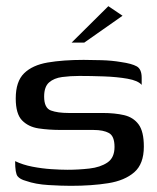

<svg xmlns="http://www.w3.org/2000/svg" viewBox="-20 -598 510 622"><path d="M209 4Q180 4 137.5 1.5Q95 -1 64 -12Q45 -17 37 -27Q29 -37 29 -76Q54 -64 85 -58Q116 -52 146.5 -50Q177 -48 199 -48Q234 -48 269.5 -52Q305 -56 328 -71.5Q351 -87 351 -122Q351 -157 333 -167Q315 -177 283 -177H178Q138 -177 105 -182Q72 -187 51.5 -208Q31 -229 31 -279Q31 -334 58 -360.5Q85 -387 134.5 -395.5Q184 -404 251 -404Q276 -404 309.5 -403Q343 -402 372 -397Q407 -392 423 -383Q439 -374 439 -346V-323Q427 -337 393 -343Q359 -349 316 -350.5Q273 -352 237 -352Q208 -352 181.5 -348.5Q155 -345 139 -331Q123 -317 123 -285Q123 -248 145 -240Q167 -232 202 -232H312Q352 -232 382 -225Q412 -218 429 -195Q446 -172 446 -123Q446 -67 415 -40Q384 -13 330.5 -4.5Q277 4 209 4ZM212 -460 331 -578 377 -547 253 -460Z"/></svg>

Font: Genos Medium
Style: Regular
Weight: 500
Designer: Robert E. Leuschke
Foundry: Robert E. Leuschke
Version: Version 1.010; ttfautohint (v1.8.3)